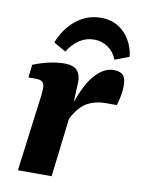

<svg xmlns="http://www.w3.org/2000/svg" viewBox="-74 -677 538 729"><g transform="rotate(10 194.5 -312.5)"><path d="M46 0 81 -271Q83 -282 84.5 -297.5Q86 -313 86 -325Q86 -341 78 -347.5Q70 -354 54 -354H24L30 -404Q66 -418 96 -424Q126 -430 149 -430Q187 -430 201 -412Q215 -394 213 -364L209 -277L176 0ZM195 -247Q227 -353 263 -395.5Q299 -438 338 -438Q364 -438 375 -426Q386 -414 386 -386Q386 -364 382 -345Q378 -326 373 -309H333Q288 -309 256 -290Q224 -271 197 -214ZM145 -475 98 -502Q119 -557 161 -591Q203 -625 257 -625Q294 -625 322 -608.5Q350 -592 367.5 -563Q385 -534 389 -498L334 -477Q323 -506 299 -522.5Q275 -539 246 -539Q215 -539 189.5 -522.5Q164 -506 145 -475Z"/></g></svg>

Font: Yrsa
Style: Bold Italic
Weight: 700
Italic angle: -7.10001°
Version: Version 2.004